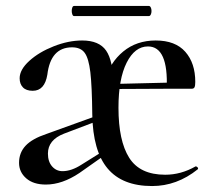

<svg xmlns="http://www.w3.org/2000/svg" viewBox="-20 -613 686 645"><path d="M290 -228Q289 -324 283.5 -370.5Q278 -417 264.5 -435.5Q251 -454 222 -454Q150 -454 139 -362Q130 -308 90 -308Q68 -308 57 -319.5Q46 -331 46 -350Q46 -379 78.5 -408.5Q111 -438 160.5 -457.5Q210 -477 256 -477Q313 -477 336.5 -443Q360 -409 360 -333L378 -251Q378 -140 414 -83Q450 -26 535 -26Q588 -26 637 -54H638Q641 -54 644 -50.5Q647 -47 644 -44Q574 12 491 12Q391 12 341.5 -47Q292 -106 290 -228ZM363 -331 570 -336V-315L364 -314ZM503 -477Q569 -477 602.5 -439Q636 -401 636 -338Q636 -325 633.5 -320Q631 -315 625 -315H540Q546 -457 477 -457Q433 -457 405.5 -402.5Q378 -348 378 -251L332 -342Q349 -403 394 -440Q439 -477 503 -477ZM44 -66Q44 -100 66 -123.5Q88 -147 136 -163L316 -228L319 -211L195 -164Q141 -143 141 -97Q141 -70 155 -54Q169 -38 190 -38Q220 -38 254 -60L334 -110L335 -94L247 -32Q189 7 134 7Q92 7 68 -14Q44 -35 44 -66ZM221 -576Q221 -583 223 -588Q225 -593 229 -593H480Q484 -593 486.5 -588Q489 -583 489 -576Q489 -569 486.5 -564Q484 -559 480 -559H229Q225 -559 223 -564.5Q221 -570 221 -576Z"/></svg>

Font: Cormorant Unicase SemiBold
Style: Regular
Weight: 600
Designer: Christian Thalmann (Catharsis Fonts)
Foundry: Catharsis Fonts
Version: Version 4.000